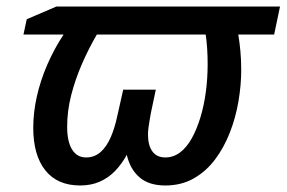

<svg xmlns="http://www.w3.org/2000/svg" viewBox="-20 -559 879 589"><path d="M226 10Q156 10 119 -36.5Q82 -83 82 -167Q82 -214 93 -263Q104 -312 125 -360.5Q146 -409 175 -453H52L62 -500L153 -539H839L821 -453H711Q715 -429 717.5 -402Q720 -375 720 -345Q720 -298 711.5 -248Q703 -198 685 -152Q667 -106 639.5 -69.5Q612 -33 574 -11.5Q536 10 487 10Q437 10 408 -15Q379 -40 369 -84Q353 -55 332.5 -34Q312 -13 285.5 -1.5Q259 10 226 10ZM244 -76Q270 -76 288.5 -92.5Q307 -109 319.5 -137.5Q332 -166 340 -204L358 -284H458L443 -213Q441 -202 439 -190.5Q437 -179 435.5 -167.5Q434 -156 434 -146Q434 -113 447.5 -94.5Q461 -76 487 -76Q512 -76 532.5 -91.5Q553 -107 568.5 -135Q584 -163 595 -199.5Q606 -236 611.5 -277.5Q617 -319 617 -362Q617 -387 615.5 -410Q614 -433 611 -453H277Q252 -410 231.5 -363Q211 -316 198.5 -267.5Q186 -219 186 -170Q186 -125 201 -100.5Q216 -76 244 -76Z"/></svg>

Font: Noto Sans Display Medium
Style: Italic
Weight: 500
Italic angle: -12°
Designer: Monotype Design Team
Foundry: Monotype Imaging Inc.
Version: Version 2.003